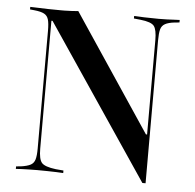

<svg xmlns="http://www.w3.org/2000/svg" viewBox="-46 -617 686 674"><g transform="rotate(5 297.0 -280.5)"><path d="M479.8 10.5 116.1 -529H112.1V-201.6H103.2V-492.7Q103.2 -519.4 99.2 -532.7Q95.2 -546 83.9 -552Q72.6 -558.1 49.2 -560.5L33.9 -562.1V-571Q44.4 -571 60.5 -570.2Q76.6 -569.4 97.2 -569Q117.7 -568.5 141.1 -568.5H154Q167.7 -568.5 180.6 -569.4Q193.5 -570.2 203.2 -571L477.4 -160.5H481.5V-492.7Q481.5 -529.8 471.4 -542.7Q461.3 -555.6 423.4 -559.7L400 -562.1V-571Q413.7 -570.2 435.9 -569.4Q458.1 -568.5 486.3 -568.5Q501.6 -568.5 515.7 -569Q529.8 -569.4 541.5 -570.2Q553.2 -571 560.5 -571V-562.1L543.5 -560.5Q521.8 -558.1 510.1 -551.6Q498.4 -545.2 494.8 -531.9Q491.1 -518.5 491.1 -492.7V10.5ZM112.1 -78.2Q112.1 -41.1 123 -28.6Q133.9 -16.1 172.6 -11.3L200 -8.9V0Q190.3 -0.8 176.2 -1.2Q162.1 -1.6 144.8 -2Q127.4 -2.4 108.1 -2.4Q92.7 -2.4 78.6 -2Q64.5 -1.6 52.8 -1.2Q41.1 -0.8 33.1 0V-8.9L50 -10.5Q72.6 -13.7 83.9 -19.8Q95.2 -25.8 99.2 -39.1Q103.2 -52.4 103.2 -78.2V-201.6H112.1Z"/></g></svg>

Font: Playfair 144pt SemiCondensed Medium
Style: Regular
Weight: 500
Width: 4
Designer: Claus Eggers Sørensen
Foundry: Claus Eggers Sørensen
Version: Version 2.203